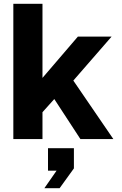

<svg xmlns="http://www.w3.org/2000/svg" viewBox="-20 -730 640 1008"><path d="M50 0V-710H203V-321L389 -538H566L365 -307L575 0H402L265 -210L203 -141V0ZM213 258 277 166H232V48H368V154L293 258Z"/></svg>

Font: Geist Mono ExtraBold
Style: Regular
Weight: 800
Monospace: yes
Designer: Basement.studio, Andrés Briganti, Mateo Zaragoza
Foundry: Basement.studio, Vercel, Andrés Briganti, Guido Ferreyra, Mateo Zaragoza
Version: Version 1.500; ttfautohint (v1.8.4.7-5d5b)